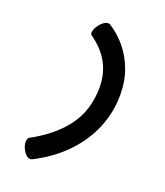

<svg xmlns="http://www.w3.org/2000/svg" viewBox="-152 -778 903 1048"><g transform="rotate(20 300.0 -254.0)"><path d="M490.2 -330.6Q490.2 -229.5 452.4 -137Q414.6 -44.4 340.6 32.7Q266.6 109.9 159.7 164.6Q153.3 167.5 147.5 167.5Q134.8 167.5 123 156.5Q111.3 145.5 103 128.9Q92.3 107.4 92.3 86.9Q92.3 66.4 104 60.1Q234.4 -10.7 302.2 -105Q370.1 -199.2 370.1 -328.1Q370.1 -407.7 335.9 -470.2Q301.8 -532.7 232.4 -581.5Q226.1 -585.9 226.1 -596.2Q226.1 -606 231.9 -618.7Q237.8 -631.3 247.1 -643.6Q257.8 -657.2 270.5 -666Q283.2 -674.8 294.4 -674.8Q301.8 -674.8 307.1 -671.4Q357.4 -639.6 398.9 -590.6Q440.4 -541.5 465.3 -475.3Q490.2 -409.2 490.2 -330.6Z"/></g></svg>

Font: Courier Prime
Style: Bold Italic
Weight: 700
Italic angle: -10°
Designer: Alan Dague-Greene
Foundry: Quote-Unquote Apps
Version: Version 3.018